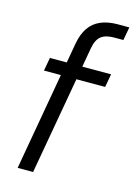

<svg xmlns="http://www.w3.org/2000/svg" viewBox="-111 -780 591 840"><g transform="rotate(15 184.0 -360.0)"><path d="M55 0 159 -591Q167 -635 186.5 -663.5Q206 -692 238.5 -706Q271 -720 315 -720H368L357 -660H316Q277 -660 256.5 -644Q236 -628 229 -588L125 0ZM56 -441 67 -501H344L333 -441Z"/></g></svg>

Font: DM Sans 17pt Light
Style: Italic
Weight: 300
Italic angle: -10°
Version: Version 4.004;gftools[0.9.30]